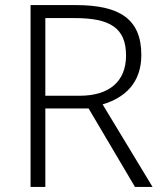

<svg xmlns="http://www.w3.org/2000/svg" viewBox="-20 -734 640 754"><path d="M278 -714H100V0H158V-308H328L510 0H579L383 -324C470 -350 535 -408 535 -518C535 -660 449 -714 278 -714ZM273 -663C410 -663 475 -626 475 -516C475 -414 409 -358 293 -358H158V-663Z"/></svg>

Font: Noto Sans Gujarati Light
Style: Regular
Weight: 300
Designer: Jelle Bosma - Monotype Design Team, Universal Thirst
Foundry: Monotype Imaging Inc.
Version: Version 2.106